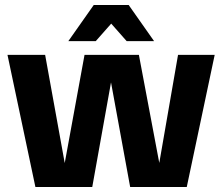

<svg xmlns="http://www.w3.org/2000/svg" viewBox="-20 -750 891 770"><path d="M122 0 10 -530H161L257 0ZM222 0 319 -530H445L350 0ZM502 0 405 -530H537L637 0ZM602 0 694 -530H841L729 0ZM488 -585 360 -730H496L598 -585ZM254 -585 356 -730H492L364 -585Z"/></svg>

Font: Radio Canada Big
Style: Bold
Weight: 700
Designer: Étienne Aubert Bonn
Foundry: Coppers and Brasses
Version: Version 1.001